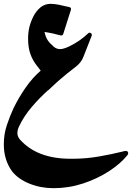

<svg xmlns="http://www.w3.org/2000/svg" viewBox="-27 -634 730 1005"><path d="M641 177Q604 223 543 262.5Q482 302 407.5 326.5Q333 351 253 351Q186 351 126.5 327Q67 303 35 261Q16 235 4.5 200Q-7 165 -7 121Q-7 68 9 20.5Q25 -27 44 -68Q72 -125 107.5 -176Q143 -227 186 -264Q182 -270 177 -276Q172 -282 167 -289Q145 -316 132.5 -350Q120 -384 120 -432Q120 -464 127 -493Q134 -521 148 -548.5Q162 -576 184.5 -595Q207 -614 239 -614Q261 -613 279.5 -609.5Q298 -606 317 -601L336 -597Q341 -596 343.5 -592Q346 -588 344 -582L304 -456Q300 -446 289 -449Q246 -461 206 -467Q212 -439 223 -423Q234 -407 255 -389Q269 -377 288 -377Q297 -377 308.5 -380.5Q320 -384 333 -390Q362 -404 387 -421Q412 -438 434 -459Q438 -463 441 -463Q447 -463 451 -458.5Q455 -454 453 -447L409 -335Q398 -307 372 -286.5Q346 -266 323 -248Q315 -241 307 -234.5Q299 -228 292 -222Q283 -215 274 -206.5Q265 -198 255 -189L225 -161V-162Q182 -124 140 -75Q98 -26 73 27Q64 46 64 63Q64 73 68 81.5Q72 90 77 96Q167 197 342 197H354Q423 197 491.5 185Q560 173 616 159Q625 156 630 156Q644 156 644 168Q644 174 640 178Z"/></svg>

Font: Aref Ruqaa Ink
Style: Bold
Weight: 700
Designer: Abdullah Aref
Version: Version 1.005